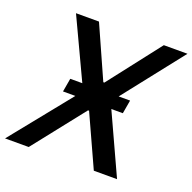

<svg xmlns="http://www.w3.org/2000/svg" viewBox="-146 -856 986 984"><g transform="rotate(20 347.0 -363.5)"><path d="M229.8 -727.3 356.9 -442.8H362.6L583.5 -727.3H712.4L426.1 -363.6L593 0H466.3L338.4 -280.5H332.7L111.2 0H-17.8L275.2 -363.6L104.4 -727.3ZM179 -327.8 191.8 -401.3H518.1L505.3 -327.8Z"/></g></svg>

Font: Inter UI Medium
Style: Italic
Weight: 500
Italic angle: 9.39999°
Designer: Rasmus Andersson
Foundry: rsms
Version: 3.2;8d6f07862